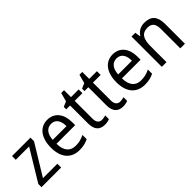

<svg xmlns="http://www.w3.org/2000/svg" viewBox="123 -1619 2403 2403"><g transform="rotate(-45 1324.5 -417.5)"><path d="M383 -93V-160H128L376 -566V-629H50V-563H286L35 -149V-93Z M682 -639C550 -639 468 -533 468 -357C468 -185 553 -83 702 -83C764 -83 810 -94 860 -118V-193C810 -168 766 -156 707 -156C608 -156 554 -219 552 -344H882V-398C882 -540 809 -639 682 -639ZM681 -569C760 -569 797 -505 797 -412H553C560 -513 605 -569 681 -569Z M1168 -153C1122 -153 1093 -184 1093 -246V-563H1229V-629H1093V-752H1043L1012 -636L943 -606V-563H1011V-244C1011 -124 1071 -83 1152 -83C1180 -83 1215 -89 1234 -99V-164C1217 -158 1190 -153 1168 -153Z M1491 -153C1445 -153 1416 -184 1416 -246V-563H1552V-629H1416V-752H1366L1335 -636L1266 -606V-563H1334V-244C1334 -124 1394 -83 1475 -83C1503 -83 1538 -89 1557 -99V-164C1540 -158 1513 -153 1491 -153Z M1840 -639C1708 -639 1626 -533 1626 -357C1626 -185 1711 -83 1860 -83C1922 -83 1968 -94 2018 -118V-193C1968 -168 1924 -156 1865 -156C1766 -156 1712 -219 1710 -344H2040V-398C2040 -540 1967 -639 1840 -639ZM1839 -569C1918 -569 1955 -505 1955 -412H1711C1718 -513 1763 -569 1839 -569Z M2400 -639C2338 -639 2280 -612 2249 -557H2243L2232 -629H2165V-93H2248V-373C2248 -503 2282 -567 2387 -567C2460 -567 2492 -524 2492 -438V-93H2574V-445C2574 -578 2516 -639 2400 -639Z"/></g></svg>

Font: Noto Sans Kannada UI SemiCondensed SemiBold
Style: Regular
Weight: 600
Width: 4
Designer: Jelle Bosma - Monotype Design Team
Foundry: Monotype Imaging Inc.
Version: Version 2.006